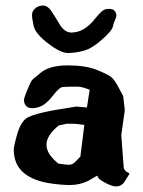

<svg xmlns="http://www.w3.org/2000/svg" viewBox="-20 -663 511 688"><path d="M235.4 -546.4Q281.2 -546.4 318.8 -593.8Q335.9 -615.2 345.7 -623.3Q355.5 -631.3 370.6 -631.3Q385.7 -631.3 391.4 -623.3Q397 -615.2 397 -608.2Q397 -601.1 391.8 -590.3Q386.7 -579.6 384 -566.4Q381.3 -553.2 345.9 -521.5Q310.5 -489.7 280.8 -481.4Q251 -473.1 223.6 -473.1Q196.3 -473.1 151.4 -508.1Q106.4 -543 100.6 -569.8Q94.7 -596.7 94.7 -609.9Q94.7 -623 106.2 -633.1Q117.7 -643.1 133.8 -643.1Q149.9 -643.1 162.4 -625.5Q174.8 -607.9 192.9 -577.1Q210.9 -546.4 235.4 -546.4ZM242.7 -219.7H219.2L190.4 -213.4Q146.5 -177.7 146.5 -144.3Q146.5 -110.8 189.5 -76.7Q215.3 -72.8 227.3 -72.5Q239.3 -72.3 250.2 -83.5Q261.2 -94.7 268.1 -102.1Q274.9 -159.2 282.2 -215.3Q251 -219.7 242.7 -219.7ZM421.4 -318.4 427.2 -269 414.6 -178.7 423.3 -63.5Q423.8 -56.6 431.6 -48.8L444.3 -41L428.7 -15.6Q417 4.9 396.5 4.9H395.5Q381.8 4.9 359.4 -6.8Q336.9 -18.6 333 -24.9Q329.1 -31.2 328.1 -33.7L297.4 -15.6Q266.1 0 230.7 0Q195.3 0 148.9 -7.8Q30.3 -30.8 29.3 -125Q29.3 -140.6 42.7 -185.5Q56.2 -230.5 80.6 -242.9Q105 -255.4 170.4 -267.6L253.4 -281.2L291.5 -277.8Q296.9 -309.6 301.3 -341.3Q274.4 -352.5 256.8 -352.5H234.9L202.6 -351.1Q190.9 -347.7 170.2 -321Q149.4 -294.4 131.8 -284.9Q114.3 -275.4 96.4 -275.4Q78.6 -275.4 72.3 -284.9Q65.9 -294.4 65.9 -303.5Q65.9 -312.5 78.1 -341.3Q90.3 -370.1 93 -373.8Q95.7 -377.4 99.1 -380.4Q102.5 -383.8 105.5 -385.7Q108.4 -387.7 114.3 -392.6Q120.1 -397.5 124.5 -401.4Q157.2 -428.7 222.2 -428.7Q287.1 -428.7 326.9 -412.6Q366.7 -396.5 378.7 -386.7Q390.6 -377 405 -349.6Q419.4 -322.3 421.4 -318.4Z"/></svg>

Font: Drukaatie burti
Style: Bold
Weight: 700
Version: Version 0.14